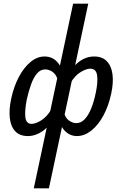

<svg xmlns="http://www.w3.org/2000/svg" viewBox="-20 -731 659 1040"><path d="M163 289 376 -711H458L245 289ZM131 6Q87 6 62.5 -20Q38 -46 33 -92.5Q28 -139 41 -198Q55 -263 82 -314Q109 -365 145 -395Q181 -425 221 -425Q263 -425 290.5 -395Q318 -365 320 -316L293 -293Q288 -323 268 -339Q248 -355 225 -355Q199 -355 180 -332.5Q161 -310 148 -273Q135 -236 125 -192Q113 -130 117.5 -95Q122 -60 151 -60Q172 -60 202.5 -78.5Q233 -97 257 -137L284 -111Q249 -47 210.5 -20.5Q172 6 131 6ZM397 6Q357 6 329.5 -24Q302 -54 300 -102L327 -124Q332 -94 352.5 -79Q373 -64 393 -64Q419 -64 439.5 -86Q460 -108 475 -146Q490 -184 499 -230Q511 -286 506 -322.5Q501 -359 469 -359Q448 -359 417.5 -341Q387 -323 362 -282L335 -307Q370 -368 408 -396.5Q446 -425 490 -425Q534 -425 559 -399Q584 -373 589.5 -327Q595 -281 582 -222Q568 -157 540 -105Q512 -53 474.5 -23.5Q437 6 397 6Z"/></svg>

Font: Ysabeau SemiBold
Style: Italic
Weight: 600
Italic angle: -12°
Designer: Christian Thalmann (Catharsis Fonts)
Version: Version 2.002